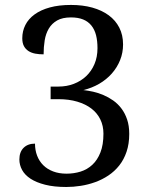

<svg xmlns="http://www.w3.org/2000/svg" viewBox="-20 -744 599 774"><path d="M248 -43.9Q277.8 -43.9 304.7 -52.2Q331.5 -60.5 352.1 -79.6Q372.6 -98.6 384.8 -129.4Q397 -160.2 397 -205.1Q397 -236.8 384.5 -262.5Q372.1 -288.1 348.6 -306.2Q325.2 -324.2 291.5 -334.2Q257.8 -344.2 215.8 -344.2H184.1V-395H215.8Q249 -395 277.6 -406Q306.2 -417 327.4 -437Q348.6 -457 360.8 -485.6Q373 -514.2 373 -549.8Q373 -579.1 367.2 -602.1Q361.3 -625 348.4 -641.1Q335.4 -657.2 315.2 -665.5Q294.9 -673.8 266.1 -673.8Q231.9 -673.8 210.4 -661.6Q189 -649.4 176.8 -628.9Q164.6 -608.4 160.2 -581.5Q155.8 -554.7 155.8 -524.9Q137.7 -524.9 122.1 -527.8Q106.4 -530.8 94.7 -538.3Q83 -545.9 76.4 -558.3Q69.8 -570.8 69.8 -589.8Q69.8 -618.7 82.3 -643.3Q94.7 -668 119.6 -686Q144.5 -704.1 181.2 -714.1Q217.8 -724.1 266.1 -724.1Q313.5 -724.1 352.1 -713.4Q390.6 -702.6 418.2 -682.4Q445.8 -662.1 460.9 -632.6Q476.1 -603 476.1 -564.9Q476.1 -531.2 464.1 -501.5Q452.1 -471.7 430.7 -447.5Q409.2 -423.3 379.9 -406.2Q350.6 -389.2 315.9 -380.9Q334.5 -378.9 355.5 -374.3Q376.5 -369.6 397 -360.8Q417.5 -352.1 436.3 -338.9Q455.1 -325.7 469.5 -306.6Q483.9 -287.6 492.4 -262.5Q501 -237.3 501 -204.1Q501 -164.1 490.2 -132.3Q479.5 -100.6 460.7 -76.9Q441.9 -53.2 417 -36.6Q392.1 -20 363.8 -9.8Q335.4 0.5 305.7 5.1Q275.9 9.8 247.1 9.8Q197.8 9.8 162.1 0.7Q126.5 -8.3 103.3 -23.4Q80.1 -38.6 69.1 -58.8Q58.1 -79.1 58.1 -101.1Q58.1 -131.3 75.2 -148.2Q92.3 -165 121.1 -165Q121.1 -138.7 129.6 -116.5Q138.2 -94.2 154.3 -78.1Q170.4 -62 194.1 -53Q217.8 -43.9 248 -43.9Z"/></svg>

Font: Noto Serif Khmer
Style: Regular
Weight: 300
Designer: Danh Hong
Foundry: Danh Hong
Version: Version 1.00 June 24, 2012, initial release